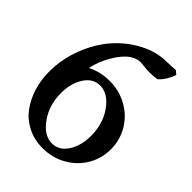

<svg xmlns="http://www.w3.org/2000/svg" viewBox="-222 -883 996 996"><g transform="rotate(45 276.0 -385.0)"><path d="M384.3 -667.5Q368.2 -667.5 345.2 -670.2Q322.3 -672.9 314.5 -672.9Q286.6 -672.9 257.3 -652.3Q221.2 -627 189.2 -570.6Q157.2 -514.2 147.5 -461.9Q203.6 -490.7 270.5 -490.7Q342.3 -490.7 401.1 -457.5Q460 -424.3 493.2 -367.9Q526.4 -311.5 526.4 -244.1Q526.4 -176.8 493.2 -120.4Q460 -64 401.1 -30.8Q342.3 2.4 270.5 2.4Q209.5 2.4 159.9 -22.9Q110.4 -48.3 79.1 -91.1Q47.9 -133.8 31.2 -187.7Q14.6 -241.7 14.6 -301.8Q14.6 -396.5 49.1 -484.4Q83.5 -572.3 138.9 -634.3Q194.3 -696.3 266.1 -733.2Q337.9 -770 411.1 -770Q439.9 -770 473.1 -773.4L493.2 -756.8Q486.8 -735.4 472.7 -711.7Q458.5 -688 440.4 -672.4Q419.9 -667.5 384.3 -667.5ZM252.9 -439Q201.2 -439 168.9 -389.2Q136.7 -339.4 136.7 -268.1Q136.7 -179.2 183.1 -114.3Q229.5 -49.3 288.6 -49.3Q340.3 -49.3 372.3 -99.1Q404.3 -148.9 404.3 -220.2Q404.3 -309.6 357.9 -374.3Q311.5 -439 252.9 -439Z"/></g></svg>

Font: Flanker
Style: Bold
Weight: 700
Designer: Flanker
Foundry: Flanker
Version: Version 2.021